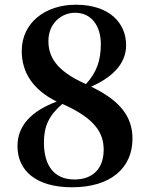

<svg xmlns="http://www.w3.org/2000/svg" viewBox="-20 -777 634 813"><path d="M285 16C448 16 541 -65 541 -190C541 -284 487 -352 366 -410C474 -458 514 -520 514 -586C514 -679 444 -757 301 -757C171 -757 72 -680 72 -561C72 -471 119 -397 220 -347C112 -306 54 -245 54 -158C54 -56 131 16 285 16ZM344 -421C214 -478 185 -540 185 -604C185 -677 239 -723 298 -723C368 -723 407 -666 407 -590C407 -521 389 -470 344 -421ZM244 -337C379 -277 419 -217 419 -143C419 -65 375 -17 295 -17C214 -17 166 -70 166 -174C166 -243 188 -289 244 -337Z"/></svg>

Font: Noto Serif CJK KR
Style: Bold
Weight: 700
Designer: Ryoko NISHIZUKA 西塚涼子 (kana & ideographs); Frank Grießhammer (Latin, Greek & Cyrillic); Wenlong ZHANG 张文龙 (bopomofo); San
Foundry: Adobe
Version: Version 2.001;hotconv 1.1.0;makeotfexe 2.6.0